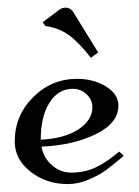

<svg xmlns="http://www.w3.org/2000/svg" viewBox="-20 -460 355 490"><path d="M88.9 -403.3 131.8 -435.5Q138.7 -440.4 147.5 -440.4Q159.2 -440.4 166 -430.7L230.5 -326.2L211.9 -312.5Q181.6 -351.6 156.2 -370.1Q130.9 -388.7 95.7 -393.6ZM84 -103.5Q144.5 -106.4 180.2 -129.9Q215.8 -153.3 215.8 -186.5Q215.8 -205.1 201.2 -219.2Q186.5 -233.4 166 -233.4Q128.9 -233.4 106.4 -198.2Q84 -163.1 84 -103.5ZM17.6 -98.6Q17.6 -165 64.5 -211.9Q111.3 -258.8 176.8 -258.8Q218.8 -258.8 250.5 -239.3Q282.2 -219.7 282.2 -190.4Q282.2 -145.5 223.6 -117.2Q165 -88.9 85.9 -85.9Q90.8 -57.6 112.3 -38.6Q133.8 -19.5 162.1 -19.5Q196.3 -19.5 224.1 -32.7Q252 -45.9 284.2 -73.2L295.9 -62.5Q269.5 -40 252 -26.9Q234.4 -13.7 207 -2Q179.7 9.8 153.3 9.8Q97.7 9.8 57.6 -22Q17.6 -53.7 17.6 -98.6Z"/></svg>

Font: Kleymisska
Style: Regular
Weight: 500
Italic angle: -8°
Designer: gluk
Foundry: gluk
Version: Version 0.298